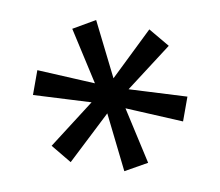

<svg xmlns="http://www.w3.org/2000/svg" viewBox="-51 -774 551 480"><g transform="rotate(10 224.5 -534.5)"><path d="M156 -354 102 -386 187 -519 194 -511 34 -503V-566L194 -558L187 -550L102 -683L157 -715L228 -573H222L292 -715L347 -683L262 -551L255 -558L415 -566V-503L255 -511L262 -519L347 -386L292 -355L222 -496H228Z"/></g></svg>

Font: Nunito Sans 10pt SemiCondensed
Style: Regular
Weight: 400
Width: 4
Designer: Vernon Adams
Foundry: Vernon Adams
Version: Version 3.101;gftools[0.9.27]